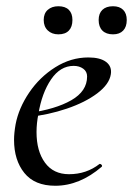

<svg xmlns="http://www.w3.org/2000/svg" viewBox="-20 -583 426 615"><path d="M25 -135Q25 -157 30 -185Q40 -237 73.5 -286.5Q107 -336 157 -367.5Q207 -399 263 -399Q301 -399 320 -384.5Q339 -370 335 -345Q330 -313 291.5 -284Q253 -255 194 -235Q135 -215 70 -208L72 -221Q158 -233 208.5 -262Q259 -291 259 -338Q259 -354 246.5 -363Q234 -372 216 -372Q173 -372 143.5 -328.5Q114 -285 103 -218Q97 -188 97 -160Q97 -99 124 -62Q151 -25 201 -25Q257 -25 299 -58H300Q303 -58 305.5 -55Q308 -52 306 -49Q235 12 157 12Q91 12 58 -29Q25 -70 25 -135ZM120 -519Q120 -540 133 -551.5Q146 -563 167 -563Q189 -563 200.5 -551.5Q212 -540 212 -519Q212 -497 200.5 -485Q189 -473 167 -473Q146 -473 133 -485.5Q120 -498 120 -519ZM296 -519Q296 -540 308 -551.5Q320 -563 342 -563Q363 -563 374.5 -551.5Q386 -540 386 -519Q386 -497 374.5 -485Q363 -473 342 -473Q320 -473 308 -485Q296 -497 296 -519Z"/></svg>

Font: Cormorant Infant Medium
Style: Italic
Weight: 500
Italic angle: -10°
Designer: Christian Thalmann (Catharsis Fonts)
Foundry: Catharsis Fonts
Version: Version 4.000